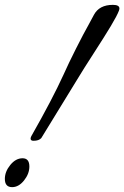

<svg xmlns="http://www.w3.org/2000/svg" viewBox="-20 -769 512 791"><path d="M101 -83Q101 -53 79 -25.5Q57 2 30 2Q0 2 0 -32Q0 -62 22.5 -89.5Q45 -117 73 -117Q101 -117 101 -83ZM242 -462Q262 -507 293 -568.5Q324 -630 346 -669L367 -708Q389 -749 445 -749Q472 -749 472 -734Q472 -731 470 -725Q462 -704 436.5 -661.5Q411 -619 367 -551Q323 -483 299 -443L150 -200Q140 -189 118 -189Q106 -189 106 -198Q106 -202 109 -208Q196 -361 242 -462Z"/></svg>

Font: Aguafina Script
Style: Regular
Weight: 400
Designer: Angel Koziupa and Alejandro Paul
Foundry: Angel Koziupa and Alejandro Paul
Version: Version 1.000